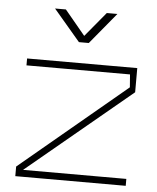

<svg xmlns="http://www.w3.org/2000/svg" viewBox="-51 -733 634 776"><g transform="rotate(5 266.5 -344.5)"><path d="M69 -28H488V0H40V-39L470 -398L466 -450H46V-478H493V-380ZM185 -689 268 -589 351 -689H394L289 -562H249L141 -689Z"/></g></svg>

Font: Turret Road ExtraLight
Style: Regular
Weight: 275
Designer: Noponies
Foundry: Noponies
Version: Version 1.001; ttfautohint (v1.8)